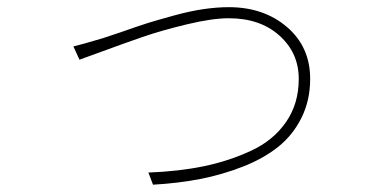

<svg xmlns="http://www.w3.org/2000/svg" viewBox="-20 -504 1040 525"><path d="M197.3 -340.8 180.7 -377Q198.2 -380.9 260.7 -399.4L310.5 -416Q360.4 -433.6 383.8 -440.9Q407.2 -448.2 453.1 -460.9Q499 -473.6 536.1 -479Q573.2 -484.4 605.5 -484.4Q701.2 -484.4 764.6 -430.2Q828.1 -376 828.1 -288.1Q828.1 -229.5 804.2 -181.6Q780.3 -133.8 740.2 -102.1Q700.2 -70.3 644 -48.3Q587.9 -26.4 527.8 -14.6Q467.8 -2.9 398.4 1L385.7 -32.2Q467.8 -35.2 536.6 -49.3Q605.5 -63.5 666.5 -91.8Q727.5 -120.1 762.2 -170.4Q796.9 -220.7 796.9 -288.1Q796.9 -359.4 744.1 -406.7Q691.4 -454.1 605.5 -454.1Q560.5 -454.1 491.2 -437.5Q421.9 -420.9 369.6 -402.8Q317.4 -384.8 259.3 -363.3Q201.2 -341.8 197.3 -340.8Z"/></svg>

Font: Gen Shin Gothic ExtraLight
Style: Regular
Weight: 100
Designer: [Source Han Sans]
Ryoko NISHIZUKA  (kana & ideographs); Paul D. Hunt (Latin, Greek & Cyrillic); Wenlong ZHANG  (bopomofo
Version: Version 1.002.20150607